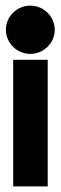

<svg xmlns="http://www.w3.org/2000/svg" viewBox="-20 -664 219 684"><path d="M1 -558C1 -510 41 -472 88 -472C135 -472 175 -510 175 -558C175 -606 135 -644 88 -644C41 -644 1 -606 1 -558ZM27 0H150V-451H27Z"/></svg>

Font: Charger Pro
Style: UltraExt
Weight: 900
Designer: Jasper
Foundry: Cannot Into Space Fonts
Version: Version 1.09